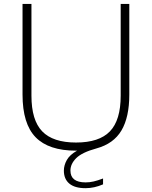

<svg xmlns="http://www.w3.org/2000/svg" viewBox="-20 -760 775 980"><path d="M416.5 200.5Q362 200.5 334 177.2Q306 154 306 111Q306 83.5 321.2 56.5Q336.5 29.5 373.5 9H368Q228.5 9 161.8 -59.5Q95 -128 95 -277.5V-740H140.5V-271.5Q140.5 -146.5 195.5 -89.5Q250.5 -32.5 368 -32.5Q486 -32.5 541 -89.5Q596 -146.5 596 -271.5V-740H640V-277.5Q640 -162 600 -94.2Q560 -26.5 472.5 -2.5Q399 17.5 369.2 47Q339.5 76.5 339.5 110.5Q339.5 171 417 171Q437.5 171 458 166.2Q478.5 161.5 506 151V181Q461 200.5 416.5 200.5Z"/></svg>

Font: Encode Sans Semi Expanded ExtraLight
Style: Regular
Weight: 200
Width: 6
Designer: Multiple Designers
Foundry: Impallari Type
Version: Version 3.000; ttfautohint (v1.8.3) -l 8 -r 50 -G 200 -x 14 